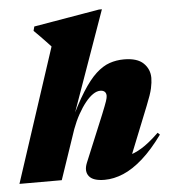

<svg xmlns="http://www.w3.org/2000/svg" viewBox="-73 -789 759 852"><g transform="rotate(-5 306.0 -362.5)"><path d="M244 -221 169 0H-19.5L175.5 -595Q166.5 -605 154.8 -617.2Q143 -629.5 129.8 -643.2Q116.5 -657 102 -671L107 -690L399.5 -740H412.5L237 -246L232.5 -249.5Q270.5 -331 303 -382.5Q335.5 -434 365.5 -461.5Q395.5 -489 426 -499.5Q456.5 -510 490 -510Q549.5 -510 577 -483.2Q604.5 -456.5 604.5 -417.5Q604.5 -398 598.8 -371.5Q593 -345 573.5 -297L471.5 -42.5L418 -79Q443.5 -78 470.8 -83.2Q498 -88.5 532 -108.8Q566 -129 611 -172.5L620.5 -163.5Q574.5 -100 530 -60.5Q485.5 -21 442.8 -3Q400 15 359 15Q307.5 15 289.8 -7.8Q272 -30.5 286.5 -66.5L372.5 -274Q389.5 -316 394.8 -331.8Q400 -347.5 400 -355.5Q400 -368 393 -374.2Q386 -380.5 373.5 -380.5Q358 -380.5 341 -369Q324 -357.5 306.8 -336Q289.5 -314.5 273.2 -285.2Q257 -256 244 -221Z"/></g></svg>

Font: Newsreader 60pt ExtraBold
Style: Italic
Weight: 800
Italic angle: -17°
Designer: Hugues Gentile
Foundry: Production Type
Version: Version 1.003